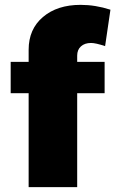

<svg xmlns="http://www.w3.org/2000/svg" viewBox="-20 -771 475 791"><path d="M298 -542V-516H411V-387H298V0H98V-387H24V-516H98V-566Q98 -651 157 -701Q216 -751 312 -751Q373 -751 435 -731L413 -581Q374 -594 355 -594Q329 -594 313.5 -580Q298 -566 298 -542Z"/></svg>

Font: #9Slide03 Montserrat ExtraBold
Style: Regular
Weight: 800
Designer: Julieta Ulanovsky
Foundry: Julieta Ulanovsky
Version: Version 6.001